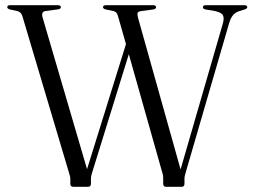

<svg xmlns="http://www.w3.org/2000/svg" viewBox="-20 -720 974 740"><path d="M762 -692Q762 -700 773.5 -700H921.5Q933 -700 933 -692Q933 -687 922.5 -683.5L899 -676Q886.5 -671.5 877.5 -660.8Q868.5 -650 862 -627L695.5 -54.5Q693.5 -48 692.2 -42.2Q691 -36.5 691 -30V-12Q691 0 680 0H620Q609 0 609 -12V-30Q609 -36.5 608.5 -42Q608 -47.5 605 -56.5L476.5 -511L335 -54.5Q333 -48.5 331.8 -42.8Q330.5 -37 330.5 -30V-12Q330.5 0 319 0H262.5Q251 0 251 -12V-30Q251 -36.5 249.5 -41.5Q248 -46.5 245.5 -55.5L66.5 -657Q61.5 -673.5 48 -677L18.5 -683.5Q8 -686.5 8 -692.5Q8 -700 19.5 -700H202.5Q214.5 -700 214.5 -692Q214.5 -685.5 204 -684L155 -677.5Q137.5 -675 144.5 -651.5L315.5 -68L465.5 -550L435 -657Q432 -667.5 428.2 -671.5Q424.5 -675.5 417 -677.5L388 -683.5Q377 -686.5 377 -692Q377 -700 389 -700H570Q581.5 -700 581.5 -692Q581.5 -685.5 570.5 -683.5L522.5 -677Q512.5 -675.5 510.5 -670Q508.5 -664.5 512 -651.5L676 -67L838.5 -628Q845 -650 839.2 -661Q833.5 -672 808.5 -677.5L772.5 -683.5Q762 -685.5 762 -692Z"/></svg>

Font: Fraunces 72pt Light
Style: Regular
Weight: 300
Version: Version 1.000;[0bf87f6ff]